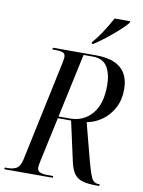

<svg xmlns="http://www.w3.org/2000/svg" viewBox="-124 -1002 796 1070"><g transform="rotate(10 274.5 -467.0)"><path d="M-24 0 -22 -10H-3Q25 -10 44.5 -21.5Q64 -33 73 -74L193 -640Q195 -651 196.5 -660Q198 -669 198 -674Q198 -693 183.5 -698.5Q169 -704 144 -704H124L126 -714H369Q557 -714 557 -554Q557 -494 533 -449Q509 -404 470 -375.5Q431 -347 383 -338L438 -128Q453 -71 466 -40.5Q479 -10 506 -10H515L513 0H496Q450 0 420.5 -8Q391 -16 373.5 -38.5Q356 -61 346 -105L296 -332H221L166 -77Q161 -53 161 -42Q161 -24 176 -17Q191 -10 218 -10H252L250 0ZM288 -342Q364 -342 412 -397.5Q460 -453 460 -558Q460 -624 435.5 -664Q411 -704 353 -704H301L223 -342ZM335 -783Q362 -813 389 -855Q416 -897 436 -934H525L523 -925Q508 -906 477 -878Q446 -850 410 -821.5Q374 -793 344 -774H334Z"/></g></svg>

Font: Noto Serif Display Condensed
Style: Italic
Weight: 400
Width: 3
Italic angle: -12°
Designer: Monotype Design Team
Foundry: Monotype Imaging Inc.
Version: Version 2.009